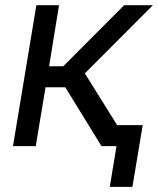

<svg xmlns="http://www.w3.org/2000/svg" viewBox="-20 -561 607 737"><path d="M29.8 0 119.6 -541H206.5L168.5 -306.6H222.7L456.5 -541H566.9L305.7 -279.3L480 0H369.6L230.5 -226.1H154.8L117.2 0ZM401.4 156.2 427.2 0H390.6L403.8 -80.6H527.8L488.3 156.2Z"/></svg>

Font: Inter 17pt
Style: Italic
Weight: 400
Italic angle: -9.3988°
Version: Version 4.001;git-66647c0bb